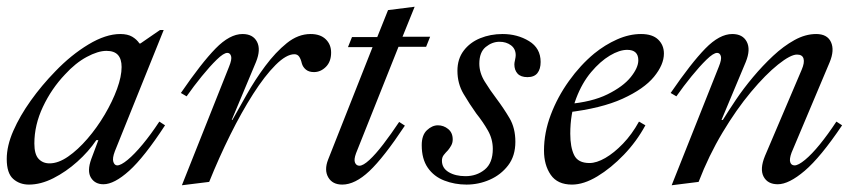

<svg xmlns="http://www.w3.org/2000/svg" viewBox="-23 -540 2544 570"><path d="M63 8Q35 8 16 -9Q-3 -26 -3 -68Q-3 -107 16.5 -151.5Q36 -196 68.5 -241.5Q101 -287 141 -328Q188 -377 239.5 -408Q291 -439 334 -439Q356 -439 369.5 -431Q383 -423 391 -411H394L452 -451H463L318 -91Q310 -70 313.5 -59.5Q317 -49 325 -49Q336 -49 356 -65.5Q376 -82 400.5 -111.5Q425 -141 450 -179L467 -168Q405 -73 360.5 -33Q316 7 284 7Q259 7 247 -12.5Q235 -32 248 -68L269 -124H263Q240 -90 206.5 -60Q173 -30 135.5 -11Q98 8 63 8ZM124 -55Q150 -55 179 -75Q208 -95 236.5 -128Q265 -161 288 -200Q311 -239 324.5 -276Q338 -313 338 -341Q338 -365 327 -377Q316 -389 293 -389Q268 -389 234.5 -371Q201 -353 170 -319Q130 -277 104.5 -223Q79 -169 79 -114Q79 -82 91.5 -68.5Q104 -55 124 -55Z M517 10 657 -342Q666 -364 663 -373.5Q660 -383 652 -383Q641 -383 620.5 -363Q600 -343 576 -313.5Q552 -284 531 -254L514 -264Q575 -353 617 -396Q659 -439 697 -439Q728 -439 740 -416Q752 -393 737 -356L665 -184H667Q685 -216 709.5 -259.5Q734 -303 764.5 -344Q795 -385 828.5 -412Q862 -439 899 -439Q928 -439 944 -423.5Q960 -408 960 -384Q960 -357 944.5 -341.5Q929 -326 909 -326Q894 -326 885 -333.5Q876 -341 873 -352Q870 -365 865 -372Q860 -379 851 -379Q827 -379 795 -347Q763 -315 728.5 -261Q694 -207 660.5 -139.5Q627 -72 598 0Z M993 8Q964 8 951.5 -13.5Q939 -35 951 -66L1083 -400H1010L1022 -430H1097L1129 -510L1208 -520L1172 -431H1254L1242 -401H1160L1034 -85Q1027 -66 1031 -57Q1035 -48 1044 -48Q1055 -48 1073.5 -65Q1092 -82 1115 -112Q1138 -142 1162 -178L1179 -167Q1116 -72 1073.5 -32Q1031 8 993 8Z M1362 8Q1327 8 1296 -4Q1265 -16 1247 -42Q1229 -68 1229 -109Q1229 -139 1244.5 -153.5Q1260 -168 1277 -168Q1294 -168 1307.5 -157Q1321 -146 1321 -126Q1321 -116 1316.5 -108Q1312 -100 1307 -94Q1300 -87 1294.5 -80Q1289 -73 1289 -63Q1289 -41 1309 -29Q1329 -17 1359 -17Q1392 -17 1416 -36.5Q1440 -56 1440 -98Q1440 -127 1425.5 -152.5Q1411 -178 1391 -203Q1371 -231 1353 -261.5Q1335 -292 1335 -330Q1335 -365 1353.5 -389.5Q1372 -414 1402.5 -426.5Q1433 -439 1469 -439Q1513 -439 1547.5 -418Q1582 -397 1582 -356Q1582 -335 1572.5 -323Q1563 -311 1543 -311Q1523 -311 1513.5 -321.5Q1504 -332 1504 -349Q1504 -351 1504.5 -354.5Q1505 -358 1506 -362Q1507 -366 1507.5 -370Q1508 -374 1508 -376Q1508 -395 1494 -405.5Q1480 -416 1460 -416Q1438 -416 1419 -400.5Q1400 -385 1400 -351Q1400 -324 1416 -298Q1432 -272 1451 -247Q1472 -219 1489.5 -189.5Q1507 -160 1507 -119Q1507 -77 1485.5 -49Q1464 -21 1431 -6.5Q1398 8 1362 8Z M1675 8Q1632 8 1612 -21Q1592 -50 1592 -93Q1592 -146 1612 -199Q1632 -252 1666 -299.5Q1700 -347 1741 -381Q1773 -407 1809 -423Q1845 -439 1880 -439Q1914 -439 1931 -422.5Q1948 -406 1948 -381Q1948 -348 1918.5 -312Q1889 -276 1825.5 -247Q1762 -218 1659 -206L1662 -231Q1734 -237 1780.5 -260Q1827 -283 1849.5 -311Q1872 -339 1872 -361Q1872 -392 1839 -392Q1816 -392 1787.5 -375Q1759 -358 1732 -326Q1705 -294 1687.5 -248Q1670 -202 1670 -143Q1670 -103 1681.5 -79.5Q1693 -56 1727 -56Q1748 -56 1774 -71Q1800 -86 1826.5 -113.5Q1853 -141 1874 -179L1893 -168Q1867 -120 1829 -80.5Q1791 -41 1750.5 -16.5Q1710 8 1675 8Z M1971 10 2111 -342Q2120 -364 2117 -373.5Q2114 -383 2106 -383Q2095 -383 2074.5 -363Q2054 -343 2030 -313.5Q2006 -284 1985 -254L1968 -264Q2029 -353 2071 -396Q2113 -439 2151 -439Q2182 -439 2194 -416Q2206 -393 2191 -356L2119 -184H2123Q2139 -210 2161.5 -243.5Q2184 -277 2212.5 -311Q2241 -345 2272 -374Q2303 -403 2335.5 -421Q2368 -439 2400 -439Q2433 -439 2444 -415Q2455 -391 2440 -355L2327 -87Q2320 -68 2323 -58.5Q2326 -49 2336 -49Q2347 -49 2367 -65.5Q2387 -82 2411 -111.5Q2435 -141 2460 -179L2477 -168Q2413 -73 2366 -33Q2319 7 2286 7Q2256 7 2244 -15.5Q2232 -38 2248 -77L2357 -333Q2366 -354 2362.5 -366Q2359 -378 2343 -378Q2324 -378 2287 -348.5Q2250 -319 2206.5 -267Q2163 -215 2122 -146.5Q2081 -78 2051 0Z"/></svg>

Font: Ibarra Real Nova Medium
Style: Italic
Weight: 500
Italic angle: -22°
Designer: Jose Maria Ribagorda & Octavio Pardo
Foundry: Octavio Pardo
Version: Version 2.000